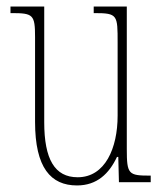

<svg xmlns="http://www.w3.org/2000/svg" viewBox="-20 -556 498 586"><path d="M215 10C276 10 313 -26 337 -77H341L343 0H440V-20H438C372 -20 367 -24 367 -101V-536H266V-516H269C339 -516 339 -510 339 -426V-203C339 -104 301 -15 217 -15C147 -15 115 -70 115 -183V-536H12V-516H16C81 -516 87 -511 87 -443V-184C87 -44 135 10 215 10Z"/></svg>

Font: Noto Serif Devanagari ExtraCondensed Thin
Style: Regular
Weight: 100
Width: 2
Designer: Universal Thirst, Indian Type Foundry and the Monotype Design Team
Foundry: Monotype Imaging Inc.
Version: Version 2.004